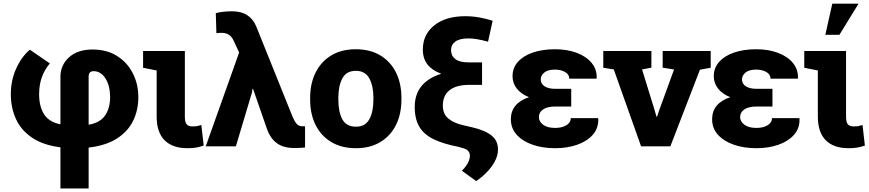

<svg xmlns="http://www.w3.org/2000/svg" viewBox="-20 -811 4817 1064"><path d="M314.9 233.4V5.4Q218.8 -6.8 158 -47.9Q97.2 -88.9 68.6 -151.1Q40 -213.4 40 -289.1Q40 -365.7 69.8 -431.4Q99.6 -497.1 145.5 -535.6L256.3 -459.5Q228 -426.8 212.4 -384.3Q196.8 -341.8 196.8 -289.1Q196.8 -222.7 223.1 -179.4Q249.5 -136.2 312 -122.6L314.9 -123.5V-385.7Q314.9 -449.7 362.3 -493.2Q409.7 -536.6 493.2 -536.6Q571.8 -536.6 628.4 -501Q685.1 -465.3 715.8 -405.3Q746.6 -345.2 746.6 -272.5Q746.6 -200.7 717.8 -141.6Q689 -82.5 628.2 -43.5Q567.4 -4.4 471.2 6.8V233.4ZM474.1 -120.1Q536.1 -131.8 563.2 -172.4Q590.3 -212.9 590.3 -273.9Q589.4 -338.4 563.7 -377.4Q538.1 -416.5 499 -416.5Q471.2 -416.5 471.2 -387.2V-121.1Z M1018.1 10.3Q936 10.3 892.1 -33.7Q848.1 -77.6 848.1 -165.5V-420.4L772.9 -435.5V-528.3H1004.4V-164.6Q1004.4 -133.8 1014.4 -122.1Q1024.4 -110.4 1047.9 -110.4Q1062.5 -110.4 1069.8 -111.6Q1077.1 -112.8 1095.7 -118.2L1108.9 -4.4Q1085.4 3.9 1065.2 7.1Q1044.9 10.3 1018.1 10.3Z M1612.3 9.3Q1549.3 9.3 1512.7 -18.6Q1476.1 -46.4 1458 -100.6L1382.3 -318.4L1379.4 -318.8L1376 -297.4L1287.1 0H1120.1L1305.2 -520L1274.9 -585.4Q1255.4 -628.9 1209.5 -628.9Q1199.7 -628.9 1193.6 -628.7Q1187.5 -628.4 1179.2 -627L1175.8 -737.8Q1192.4 -743.2 1217.3 -745.8Q1242.2 -748.5 1264.6 -748.5Q1316.4 -748.5 1349.4 -727.3Q1382.3 -706.1 1399.4 -666L1601.1 -164.6Q1611.8 -139.2 1623.5 -125.2Q1635.3 -111.3 1653.8 -111.3Q1659.2 -111.3 1662.6 -111.1Q1666 -110.8 1670.4 -111.3V6.3Q1658.7 7.8 1644.8 8.5Q1630.9 9.3 1612.3 9.3Z M1952.6 10.3Q1872.6 10.3 1815.7 -23.9Q1758.8 -58.1 1728.8 -118.7Q1698.7 -179.2 1698.7 -259.3V-269Q1698.7 -348.1 1728.8 -408.7Q1758.8 -469.2 1815.4 -503.7Q1872.1 -538.1 1951.7 -538.1Q2031.2 -538.1 2087.9 -503.9Q2144.5 -469.7 2174.6 -408.9Q2204.6 -348.1 2204.6 -269V-259.3Q2204.6 -179.7 2174.6 -118.9Q2144.5 -58.1 2087.9 -23.9Q2031.2 10.3 1952.6 10.3ZM1952.6 -108.9Q2003.9 -108.9 2026.6 -149.9Q2049.3 -190.9 2049.3 -259.3V-269Q2049.3 -335.4 2026.4 -377Q2003.4 -418.5 1951.7 -418.5Q1899.9 -418.5 1877.4 -377Q1855 -335.4 1855 -269V-259.3Q1855 -189.9 1877.4 -149.4Q1899.9 -108.9 1952.6 -108.9Z M2618.7 192.4 2539.6 135.3Q2584 90.8 2584 50.8Q2584 35.6 2573.5 24.4Q2563 13.2 2536.1 7.3L2521.5 2.9Q2438.5 -13.2 2384.8 -38.6Q2331.1 -64 2304.7 -107.2Q2278.3 -150.4 2278.3 -218.8Q2278.3 -355.5 2425.3 -402.3Q2375.5 -420.4 2349.4 -453.1Q2323.2 -485.8 2323.2 -536.6Q2323.2 -619.6 2386.5 -670.4Q2449.7 -721.2 2559.1 -721.2Q2596.7 -721.2 2635.7 -714.4Q2674.8 -707.5 2710 -695.8L2684.6 -580.1Q2646 -590.3 2621.3 -594.2Q2596.7 -598.1 2576.7 -598.1Q2527.3 -598.1 2503.4 -580.6Q2479.5 -563 2479.5 -533.2Q2479.5 -502 2503.2 -483.6Q2526.9 -465.3 2576.7 -465.3H2651.4V-340.8H2581.5Q2509.3 -340.8 2471.7 -311.5Q2434.1 -282.2 2434.1 -226.1Q2434.1 -179.2 2464.4 -154.1Q2494.6 -128.9 2548.3 -116.7L2593.3 -106.4Q2667 -89.4 2703.4 -60.5Q2739.7 -31.7 2739.7 17.6Q2739.7 50.3 2722.4 82.8Q2705.1 115.2 2677.2 143.8Q2649.4 172.4 2618.7 192.4Z M3056.6 10.3Q2986.3 10.3 2930.7 -9.3Q2875 -28.8 2843 -64.7Q2811 -100.6 2811 -149.9Q2811 -238.8 2911.6 -272.5Q2868.2 -289.6 2844.2 -319.8Q2820.3 -350.1 2820.3 -388.7Q2820.3 -435.1 2850.3 -468.5Q2880.4 -502 2933.3 -520Q2986.3 -538.1 3055.7 -538.1Q3123.5 -538.1 3176.5 -518.1Q3229.5 -498 3259 -461.9Q3288.6 -425.8 3286.6 -377.9L3285.6 -375H3134.8Q3134.8 -398.9 3111.3 -412.1Q3087.9 -425.3 3055.7 -425.3Q3015.6 -425.3 2996.1 -408.9Q2976.6 -392.6 2976.6 -371.1Q2976.6 -346.7 2997.8 -332.8Q3019 -318.8 3057.1 -318.8H3145.5V-220.7H3057.1Q3013.7 -220.7 2990 -204.8Q2966.3 -189 2966.3 -162.1Q2966.3 -137.7 2989.7 -119.9Q3013.2 -102.1 3056.6 -102.1Q3095.2 -102.1 3119.1 -117.2Q3143.1 -132.3 3143.1 -156.2H3294.4L3295.4 -153.3Q3297.4 -100.6 3265.1 -64.2Q3232.9 -27.8 3178.2 -8.8Q3123.5 10.3 3056.6 10.3Z M3532.7 0 3381.3 -426.3 3323.2 -435.5V-528.3H3589.8V-436L3538.1 -426.3L3606.4 -204.6L3618.2 -164.1H3621.1L3634.8 -204.6L3715.3 -425.8L3652.3 -436V-528.3H3918.5V-435.5L3858.9 -424.8L3694.8 0Z M4171.9 10.3Q4101.6 10.3 4045.9 -9.3Q3990.2 -28.8 3958.3 -64.7Q3926.3 -100.6 3926.3 -149.9Q3926.3 -238.8 4026.9 -272.5Q3983.4 -289.6 3959.5 -319.8Q3935.5 -350.1 3935.5 -388.7Q3935.5 -435.1 3965.6 -468.5Q3995.6 -502 4048.6 -520Q4101.6 -538.1 4170.9 -538.1Q4238.8 -538.1 4291.7 -518.1Q4344.7 -498 4374.3 -461.9Q4403.8 -425.8 4401.9 -377.9L4400.9 -375H4250Q4250 -398.9 4226.6 -412.1Q4203.1 -425.3 4170.9 -425.3Q4130.9 -425.3 4111.3 -408.9Q4091.8 -392.6 4091.8 -371.1Q4091.8 -346.7 4113 -332.8Q4134.3 -318.8 4172.4 -318.8H4260.7V-220.7H4172.4Q4128.9 -220.7 4105.2 -204.8Q4081.5 -189 4081.5 -162.1Q4081.5 -137.7 4105 -119.9Q4128.4 -102.1 4171.9 -102.1Q4210.4 -102.1 4234.4 -117.2Q4258.3 -132.3 4258.3 -156.2H4409.7L4410.6 -153.3Q4412.6 -100.6 4380.4 -64.2Q4348.1 -27.8 4293.5 -8.8Q4238.8 10.3 4171.9 10.3Z M4682.1 10.3Q4600.1 10.3 4556.2 -33.7Q4512.2 -77.6 4512.2 -165.5V-420.4L4437 -435.5V-528.3H4668.5V-164.6Q4668.5 -133.8 4678.5 -122.1Q4688.5 -110.4 4711.9 -110.4Q4726.6 -110.4 4733.9 -111.6Q4741.2 -112.8 4759.8 -118.2L4772.9 -4.4Q4749.5 3.9 4729.2 7.1Q4709 10.3 4682.1 10.3ZM4553.7 -618.2 4592.3 -790.5H4737.8L4631.8 -618.2Z"/></svg>

Font: Roboto Slab ExtraBold
Style: Regular
Weight: 800
Designer: Google
Version: Version 2.001; ttfautohint (v1.8.3)